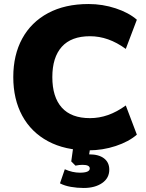

<svg xmlns="http://www.w3.org/2000/svg" viewBox="-20 -736 727 954"><path d="M420 11Q303 11 219 -34Q135 -79 90.5 -161Q46 -243 46 -353Q46 -463 90.5 -544.5Q135 -626 219 -671Q303 -716 420 -716Q490 -716 555 -694.5Q620 -673 660 -638L605 -493Q561 -525 517 -540.5Q473 -556 427 -556Q334 -556 287 -503.5Q240 -451 240 -353Q240 -254 287 -201.5Q334 -149 427 -149Q473 -149 517 -164.5Q561 -180 605 -212L660 -67Q620 -32 555 -10.5Q490 11 420 11ZM396 198Q363 198 332 192.5Q301 187 278 175L302 105Q340 122 377 122Q426 122 426 101Q426 83 390 83Q374 83 355 87L334 66L346 -20H431L423 31H424Q471 31 497 51Q523 71 523 107Q523 149 487.5 173.5Q452 198 396 198Z"/></svg>

Font: Nunito Sans Black
Style: Regular
Weight: 900
Designer: Vernon Adams
Foundry: Vernon Adams
Version: Version 3.006; ttfautohint (v1.8.3)